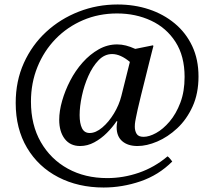

<svg xmlns="http://www.w3.org/2000/svg" viewBox="-20 -643 956 856"><path d="M442 193Q329 193 240 147Q151 101 100.5 16Q50 -69 50 -184Q50 -282 86.5 -362.5Q123 -443 186 -501Q249 -559 331 -591Q413 -623 504 -623Q579 -623 644 -601.5Q709 -580 759 -538.5Q809 -497 837 -437.5Q865 -378 865 -302Q865 -226 838.5 -168Q812 -110 770 -71Q728 -32 681 -12Q634 8 593 8Q550 8 525 -13.5Q500 -35 500 -76Q500 -86 503 -102L500 -103Q482 -76 456.5 -50.5Q431 -25 400.5 -8.5Q370 8 337 8Q293 8 268.5 -24Q244 -56 244 -109Q244 -148 257 -193.5Q270 -239 293 -283.5Q316 -328 348.5 -364.5Q381 -401 420 -423Q459 -445 502 -445Q522 -445 541.5 -440Q561 -435 583 -425L662 -441L664 -438Q664 -438 658.5 -417Q653 -396 645 -363.5Q637 -331 627.5 -293Q618 -255 609 -219Q600 -183 594 -156Q588 -129 586 -118Q585 -113 583 -102Q581 -91 581 -78Q581 -60 589 -46.5Q597 -33 620 -33Q645 -33 676 -50Q707 -67 736 -101Q765 -135 784 -185Q803 -235 803 -300Q803 -393 762.5 -456Q722 -519 653.5 -551Q585 -583 502 -583Q420 -583 350 -553Q280 -523 228 -469.5Q176 -416 147 -344.5Q118 -273 118 -190Q118 -86 162 -9.5Q206 67 282.5 109Q359 151 458 151Q530 151 599.5 127Q669 103 727 54Q733 58 738.5 65Q744 72 748 77Q687 138 606 165.5Q525 193 442 193ZM559 -367Q517 -402 480 -402Q446 -402 419.5 -374.5Q393 -347 374 -304.5Q355 -262 345 -215Q335 -168 335 -130Q335 -93 345.5 -71.5Q356 -50 380 -50Q407 -50 436 -74.5Q465 -99 488 -137Q511 -175 521 -215Z"/></svg>

Font: Tiro Kannada
Style: Regular
Weight: 400
Designer: Kannada: John Hudson & Fiona Ross. Latin: John Hudson.
Foundry: Tiro Typeworks Ltd.
Version: Version 1.52